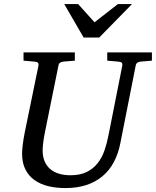

<svg xmlns="http://www.w3.org/2000/svg" viewBox="-20 -936 789 972"><path d="M690.9 -624Q682.1 -623 675.3 -618.4Q668.5 -613.8 667 -604L589.8 -213.9Q579.6 -159.7 557.1 -116.9Q534.7 -74.2 499.8 -44.7Q464.8 -15.1 417.7 0.5Q370.6 16.1 311 16.1Q264.6 16.1 224.9 6.6Q185.1 -2.9 155.3 -23.9Q125.5 -44.9 108.6 -78.1Q91.8 -111.3 91.8 -159.2Q91.8 -174.3 95 -201.7Q98.1 -229 105 -264.2L174.8 -604Q176.3 -612.3 172.4 -617.7Q168.5 -623 154.8 -624L99.1 -628.9V-670.9H358.9V-628.9L299.8 -624Q291 -623 284.2 -618.4Q277.3 -613.8 275.9 -604L207 -264.2Q201.2 -234.9 198.5 -211.7Q195.8 -188.5 195.8 -174.8Q195.8 -143.1 205.8 -119.6Q215.8 -96.2 234.1 -80.3Q252.4 -64.5 278.6 -56.6Q304.7 -48.8 336.9 -48.8Q385.7 -48.8 418.7 -65.2Q451.7 -81.5 473.6 -108.9Q495.6 -136.2 508.3 -172.6Q521 -209 528.8 -249L599.1 -604Q600.6 -612.3 596.7 -617.7Q592.8 -623 579.1 -624L522.9 -628.9V-670.9H749V-628.9ZM482.4 -746.1H403.3L305.2 -915.5H375.5L458.5 -823.2L577.1 -915.5H648.4Z"/></svg>

Font: Charis SIL Viet
Style: Italic
Weight: 400
Italic angle: -11°
Foundry: SIL International
Version: Version 5.000